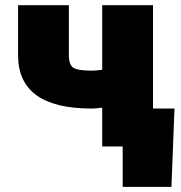

<svg xmlns="http://www.w3.org/2000/svg" viewBox="-20 -566 700 742"><path d="M334 -146.5Q49.8 -146.5 49.8 -352.5V-545.9H246.1V-352.5Q246.1 -315.9 263.2 -304.4Q280.3 -293 334 -293Q353 -293 375 -296.4V-545.9H571.3V0H375V-149.9Q350.1 -146.5 334 -146.5ZM454.1 156.2V0H407.2V-146.5H654.3L642.6 156.2Z"/></svg>

Font: Inter Black
Style: Regular
Weight: 900
Designer: Rasmus Andersson
Foundry: rsms
Version: Version 4.000;git-a52131595